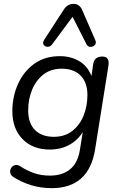

<svg xmlns="http://www.w3.org/2000/svg" viewBox="-20 -786 626 995"><path d="M248 189Q190 189 139.5 173Q89 157 49 131Q35 122 33 109Q31 96 37.5 85Q44 74 56.5 70Q69 66 84 75Q119 98 156 111Q193 124 239 124Q303 124 343 91.5Q383 59 394 -9L409 -102Q383 -59 338.5 -35Q294 -11 238 -11Q150 -11 97 -65Q44 -119 44 -210Q44 -285 73 -350Q102 -415 157 -455Q212 -495 290 -495Q346 -495 390 -469.5Q434 -444 454 -392L463 -454Q469 -493 510 -493Q549 -493 542 -446L473 -13Q441 189 248 189ZM259 -77Q315 -77 354 -107Q393 -137 413 -186.5Q433 -236 433 -294Q433 -358 398 -394Q363 -430 300 -430Q243 -430 204.5 -399.5Q166 -369 146 -320Q126 -271 126 -214Q126 -148 161 -112.5Q196 -77 259 -77ZM473 -580Q481 -564 472 -553.5Q463 -543 449 -543Q435 -543 428 -557L356 -699L250 -556Q240 -543 226.5 -543.5Q213 -544 206 -554.5Q199 -565 210 -581L309 -734Q329 -766 361 -766Q392 -766 406 -734Z"/></svg>

Font: Nunito
Style: Italic
Weight: 400
Italic angle: -9°
Designer: Vernon Adams
Foundry: Vernon Adams
Version: Version 3.601; ttfautohint (v1.8.2.53-6de2)